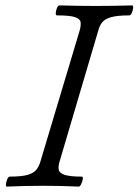

<svg xmlns="http://www.w3.org/2000/svg" viewBox="-20 -688 513 711"><path d="M6 3Q1 3 2 -6Q3 -15 7 -24.5Q11 -34 16 -34Q60 -34 82.5 -40.5Q105 -47 115 -60Q125 -73 130 -91L275 -575Q280 -593 278.5 -605.5Q277 -618 258 -624.5Q239 -631 191 -631Q186 -631 186.5 -640Q187 -649 191 -658.5Q195 -668 201 -668Q234 -667 267.5 -666.5Q301 -666 335 -666Q368 -666 402 -666.5Q436 -667 469 -668Q474 -668 473 -658.5Q472 -649 468 -640Q464 -631 459 -631Q415 -631 392 -624.5Q369 -618 359 -606Q349 -594 344 -575L201 -91Q195 -72 197.5 -59.5Q200 -47 219.5 -40.5Q239 -34 283 -34Q288 -34 286.5 -24.5Q285 -15 280.5 -6Q276 3 272 3Q205 0 139 0Q73 0 6 3Z"/></svg>

Font: Junicode SmExp
Style: Italic
Weight: 400
Width: 6
Italic angle: -11°
Designer: Peter S. Baker
Version: Version 2.205; ttfautohint (v1.8.4)